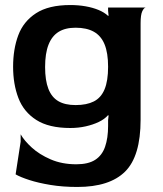

<svg xmlns="http://www.w3.org/2000/svg" viewBox="-20 -498 648 762"><path d="M287 244Q229 244 180.5 236Q132 228 96.5 216.5Q61 205 42 194L62 64V35Q76 60 106 87.5Q136 115 181 134.5Q226 154 283 154Q330 154 357.5 136.5Q385 119 397 84.5Q409 50 409 2V-21L411 -39L409 -41Q395 -25 372 -14Q349 -3 320 3.5Q291 10 259 10Q174 10 124 -22Q74 -54 53 -109Q32 -164 32 -233Q32 -303 52.5 -358Q73 -413 123 -445.5Q173 -478 259 -478Q291 -478 319.5 -473Q348 -468 371 -458.5Q394 -449 409 -435L411 -436L409 -455V-468H558Q551 -467 544.5 -453Q538 -439 538 -406V-23Q538 122 476.5 183Q415 244 287 244ZM280 -81Q324 -81 352.5 -95.5Q381 -110 395 -143.5Q409 -177 409 -233Q409 -288 395 -322Q381 -356 352.5 -372Q324 -388 280 -388Q239 -388 212.5 -371.5Q186 -355 172.5 -320.5Q159 -286 159 -232Q159 -179 172 -145.5Q185 -112 211.5 -96.5Q238 -81 280 -81Z"/></svg>

Font: Red Rose SemiBold
Style: Regular
Weight: 600
Designer: Jaikishan Patel
Version: Version 2.000